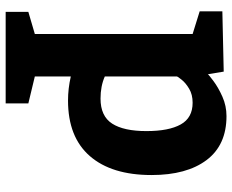

<svg xmlns="http://www.w3.org/2000/svg" viewBox="-91 -499 820 678"><g transform="rotate(90 319.0 -160.0)"><path d="M232.9 -540 242.2 -483.9Q242.2 -485.8 265.6 -503.4Q289.1 -521 321.5 -535.4Q354 -549.8 390.1 -549.8Q492.2 -549.8 545.2 -479.5Q598.1 -409.2 598.1 -285.2Q598.1 -144 531 -67.1Q463.9 9.8 335 9.8Q293 9.8 250 0V127L345.2 149.9V230H22V149.9L100.1 127V-430.2L20 -455.1V-535.2ZM328.1 -105Q390.1 -105 416.5 -146Q442.9 -187 442.9 -267.1Q442.9 -346.2 419.4 -388.2Q396 -430.2 342.8 -430.2Q314 -430.2 293.5 -418Q272.9 -405.8 261.5 -391.4Q250 -377 250 -375V-120.1Q284.2 -105 328.1 -105Z"/></g></svg>

Font: Kadwa
Style: Bold
Weight: 700
Designer: Sol Matas
Foundry: Sol Matas
Version: Version 1.001;PS 001.000;hotconv 1.0.70;makeotf.lib2.5.58329